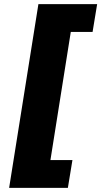

<svg xmlns="http://www.w3.org/2000/svg" viewBox="-20 -725 488 925"><path d="M24 180 165 -705H448L426 -571H321L223 46H329L307 180Z"/></svg>

Font: Nunito Sans 7pt SemiCondensed Black
Style: Italic
Weight: 900
Width: 4
Italic angle: -9°
Designer: Vernon Adams
Foundry: Vernon Adams
Version: Version 3.101;gftools[0.9.27]